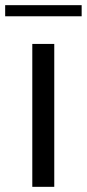

<svg xmlns="http://www.w3.org/2000/svg" viewBox="-54 -723 336 743"><path d="M156 0H71V-553H156ZM262 -660H-34V-703H262Z"/></svg>

Font: Open Sauce Sans
Style: Regular
Weight: 400
Designer: Alfredo Marco Pradil
Foundry: Creative Sauce Fz LLC
Version: Version 1.477